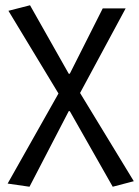

<svg xmlns="http://www.w3.org/2000/svg" viewBox="-20 -518 528 729"><path d="M92 191 9 179 202 -163 12 -477 94 -498 241 -238H245L370 -486H457L284 -165L488 170L408 191L245 -96H241Z"/></svg>

Font: CV Source Sans
Style: Regular
Weight: 400
Designer: Paul D. Hunt
Foundry: Adobe Systems Incorporated
Version: Version 3.001